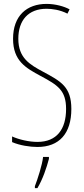

<svg xmlns="http://www.w3.org/2000/svg" viewBox="-20 -744 429 985"><path d="M346 -185C346 -299 292 -327 201 -376C132 -413 74 -447 74 -545C74 -640 125 -699 219 -699C246 -699 287 -694 326 -674L337 -696C310 -711 264 -724 219 -724C117 -724 47 -663 47 -545C47 -431 113 -395 189 -354C277 -307 319 -280 319 -185C319 -82 272 -16 172 -16C129 -16 77 -28 42 -44V-15C81 2 134 10 172 10C284 10 346 -59 346 -185ZM231 71V61H201C197 101 173 175 159 211V221H172C199 176 219 117 231 71Z"/></svg>

Font: Noto Sans Devanagari UI ExtraCondensed Thin
Style: Regular
Weight: 100
Width: 2
Designer: Jelle Bosma - Monotype Design Team
Foundry: Monotype Imaging Inc.
Version: Version 2.004